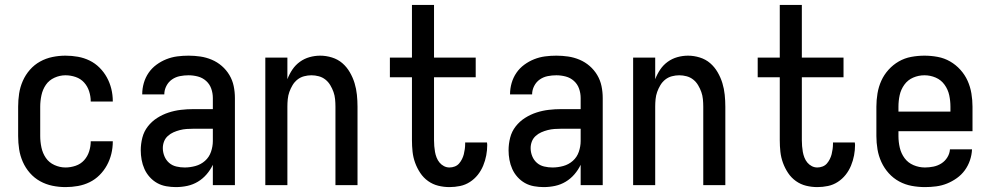

<svg xmlns="http://www.w3.org/2000/svg" viewBox="-20 -755 4040 783"><path d="M247 8Q220 8 193.5 2.5Q167 -3 143.5 -16Q120 -29 102 -49.5Q84 -70 73 -95Q62 -120 58 -146.5Q54 -173 54 -200V-320Q54 -347 58 -373.5Q62 -400 73 -425Q84 -450 102 -470.5Q120 -491 143.5 -504Q167 -517 193.5 -522.5Q220 -528 247 -528Q273 -528 298 -523.5Q323 -519 345.5 -508Q368 -497 386 -479Q404 -461 416 -439Q428 -417 434 -392.5Q440 -368 440 -342V-341H350V-342Q350 -362 343.5 -382.5Q337 -403 323 -418.5Q309 -434 288.5 -441Q268 -448 247 -448Q224 -448 202 -438Q180 -428 167 -409Q154 -390 149 -366.5Q144 -343 144 -320V-200Q144 -177 149 -153.5Q154 -130 167 -111Q180 -92 202 -82Q224 -72 247 -72Q268 -72 288.5 -79Q309 -86 323 -101.5Q337 -117 343.5 -137.5Q350 -158 350 -178V-179H440V-178Q440 -152 434 -127.5Q428 -103 416 -81Q404 -59 386 -41Q368 -23 345.5 -12Q323 -1 298 3.5Q273 8 247 8Z M697 8Q678 8 658 4.5Q638 1 621 -8.5Q604 -18 590.5 -33Q577 -48 569 -66Q561 -84 557.5 -103.5Q554 -123 554 -142Q554 -168 560.5 -193.5Q567 -219 583 -239.5Q599 -260 621 -274Q643 -288 667.5 -296Q692 -304 717.5 -307Q743 -310 769 -310H848V-355Q848 -375 841.5 -393.5Q835 -412 820.5 -425Q806 -438 787 -443Q768 -448 749 -448Q731 -448 713.5 -444.5Q696 -441 681.5 -431Q667 -421 658.5 -404.5Q650 -388 650 -370H560V-371Q560 -394 566.5 -416.5Q573 -439 586 -458Q599 -477 618 -491Q637 -505 658.5 -513.5Q680 -522 702.5 -525Q725 -528 749 -528Q773 -528 797 -524.5Q821 -521 843.5 -511.5Q866 -502 884.5 -486Q903 -470 915.5 -449Q928 -428 933 -404Q938 -380 938 -355V0H848V-83Q838 -62 822.5 -44Q807 -26 787 -14Q767 -2 744 3Q721 8 697 8ZM733 -72Q755 -72 777 -78Q799 -84 816 -99Q833 -114 840.5 -136Q848 -158 848 -180V-230H769Q755 -230 741 -229Q727 -228 713.5 -224.5Q700 -221 687.5 -215.5Q675 -210 664.5 -200.5Q654 -191 649 -178Q644 -165 644 -151Q644 -134 650.5 -118Q657 -102 669.5 -91Q682 -80 699 -76Q716 -72 733 -72Z M1062 0V-520H1152V-432Q1160 -453 1172.5 -471.5Q1185 -490 1203 -503Q1221 -516 1242.5 -522Q1264 -528 1286 -528Q1310 -528 1334 -520.5Q1358 -513 1376 -497.5Q1394 -482 1406.5 -460.5Q1419 -439 1426 -416Q1433 -393 1435.5 -368.5Q1438 -344 1438 -320V0H1348V-320Q1348 -335 1346.5 -350.5Q1345 -366 1340 -380Q1335 -394 1327 -407.5Q1319 -421 1307 -430.5Q1295 -440 1280 -444Q1265 -448 1250 -448Q1235 -448 1220 -444Q1205 -440 1193 -430.5Q1181 -421 1173 -407.5Q1165 -394 1160 -380Q1155 -366 1153.5 -350.5Q1152 -335 1152 -320V0Z M1813 8Q1790 8 1767.5 2.5Q1745 -3 1726 -16.5Q1707 -30 1694 -49.5Q1681 -69 1673 -91Q1665 -113 1662.5 -136Q1660 -159 1660 -183V-440H1570V-520H1660V-735H1750V-520H1920V-440H1750V-183Q1750 -171 1751 -159Q1752 -147 1754 -135.5Q1756 -124 1760.5 -112.5Q1765 -101 1772.5 -92Q1780 -83 1790.5 -77.5Q1801 -72 1813 -72Q1824 -72 1834.5 -76Q1845 -80 1852 -88Q1859 -96 1864 -106Q1869 -116 1871.5 -126Q1874 -136 1875.5 -147Q1877 -158 1877 -169V-174H1966Q1966 -172 1966.5 -169.5Q1967 -167 1967 -164Q1967 -143 1963 -121.5Q1959 -100 1950.5 -79.5Q1942 -59 1928.5 -42Q1915 -25 1896.5 -13Q1878 -1 1856.5 3.5Q1835 8 1813 8Z M2197 8Q2178 8 2158 4.5Q2138 1 2121 -8.5Q2104 -18 2090.5 -33Q2077 -48 2069 -66Q2061 -84 2057.5 -103.5Q2054 -123 2054 -142Q2054 -168 2060.5 -193.5Q2067 -219 2083 -239.5Q2099 -260 2121 -274Q2143 -288 2167.5 -296Q2192 -304 2217.5 -307Q2243 -310 2269 -310H2348V-355Q2348 -375 2341.5 -393.5Q2335 -412 2320.5 -425Q2306 -438 2287 -443Q2268 -448 2249 -448Q2231 -448 2213.5 -444.5Q2196 -441 2181.5 -431Q2167 -421 2158.5 -404.5Q2150 -388 2150 -370H2060V-371Q2060 -394 2066.5 -416.5Q2073 -439 2086 -458Q2099 -477 2118 -491Q2137 -505 2158.5 -513.5Q2180 -522 2202.5 -525Q2225 -528 2249 -528Q2273 -528 2297 -524.5Q2321 -521 2343.5 -511.5Q2366 -502 2384.5 -486Q2403 -470 2415.5 -449Q2428 -428 2433 -404Q2438 -380 2438 -355V0H2348V-83Q2338 -62 2322.5 -44Q2307 -26 2287 -14Q2267 -2 2244 3Q2221 8 2197 8ZM2233 -72Q2255 -72 2277 -78Q2299 -84 2316 -99Q2333 -114 2340.5 -136Q2348 -158 2348 -180V-230H2269Q2255 -230 2241 -229Q2227 -228 2213.5 -224.5Q2200 -221 2187.5 -215.5Q2175 -210 2164.5 -200.5Q2154 -191 2149 -178Q2144 -165 2144 -151Q2144 -134 2150.5 -118Q2157 -102 2169.5 -91Q2182 -80 2199 -76Q2216 -72 2233 -72Z M2562 0V-520H2652V-432Q2660 -453 2672.5 -471.5Q2685 -490 2703 -503Q2721 -516 2742.5 -522Q2764 -528 2786 -528Q2810 -528 2834 -520.5Q2858 -513 2876 -497.5Q2894 -482 2906.5 -460.5Q2919 -439 2926 -416Q2933 -393 2935.5 -368.5Q2938 -344 2938 -320V0H2848V-320Q2848 -335 2846.5 -350.5Q2845 -366 2840 -380Q2835 -394 2827 -407.5Q2819 -421 2807 -430.5Q2795 -440 2780 -444Q2765 -448 2750 -448Q2735 -448 2720 -444Q2705 -440 2693 -430.5Q2681 -421 2673 -407.5Q2665 -394 2660 -380Q2655 -366 2653.5 -350.5Q2652 -335 2652 -320V0Z M3313 8Q3290 8 3267.5 2.5Q3245 -3 3226 -16.5Q3207 -30 3194 -49.5Q3181 -69 3173 -91Q3165 -113 3162.5 -136Q3160 -159 3160 -183V-440H3070V-520H3160V-735H3250V-520H3420V-440H3250V-183Q3250 -171 3251 -159Q3252 -147 3254 -135.5Q3256 -124 3260.5 -112.5Q3265 -101 3272.5 -92Q3280 -83 3290.5 -77.5Q3301 -72 3313 -72Q3324 -72 3334.5 -76Q3345 -80 3352 -88Q3359 -96 3364 -106Q3369 -116 3371.5 -126Q3374 -136 3375.5 -147Q3377 -158 3377 -169V-174H3466Q3466 -172 3466.5 -169.5Q3467 -167 3467 -164Q3467 -143 3463 -121.5Q3459 -100 3450.5 -79.5Q3442 -59 3428.5 -42Q3415 -25 3396.5 -13Q3378 -1 3356.5 3.5Q3335 8 3313 8Z M3752 8Q3725 8 3698 3Q3671 -2 3647 -15Q3623 -28 3604.5 -48.5Q3586 -69 3574.5 -94Q3563 -119 3558.5 -146Q3554 -173 3554 -200V-320Q3554 -347 3558.5 -374Q3563 -401 3574 -425.5Q3585 -450 3603.5 -470.5Q3622 -491 3645.5 -504.5Q3669 -518 3696 -523Q3723 -528 3750 -528Q3777 -528 3804 -523Q3831 -518 3854.5 -504.5Q3878 -491 3896.5 -470.5Q3915 -450 3926 -425.5Q3937 -401 3941.5 -374Q3946 -347 3946 -320V-220H3644V-200Q3644 -176 3649.5 -152.5Q3655 -129 3669 -110Q3683 -91 3705.5 -81.5Q3728 -72 3752 -72Q3769 -72 3786.5 -75.5Q3804 -79 3819 -88.5Q3834 -98 3843.5 -113.5Q3853 -129 3854 -146H3944Q3943 -123 3935.5 -101Q3928 -79 3914.5 -60.5Q3901 -42 3882 -28.5Q3863 -15 3842 -6.5Q3821 2 3798 5Q3775 8 3752 8ZM3856 -300V-320Q3856 -344 3851 -367Q3846 -390 3832 -409.5Q3818 -429 3796 -438.5Q3774 -448 3750 -448Q3726 -448 3704 -438.5Q3682 -429 3668 -409.5Q3654 -390 3649 -367Q3644 -344 3644 -320V-300Z"/></svg>

Font: Iosevka Term Medium
Style: Regular
Weight: 500
Monospace: yes
Designer: Belleve Invis
Foundry: Belleve Invis
Version: Version 26.3.1